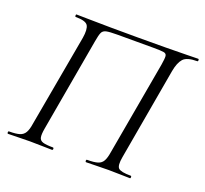

<svg xmlns="http://www.w3.org/2000/svg" viewBox="-111 -755 943 885"><g transform="rotate(20 360.5 -312.5)"><path d="M609.8 -12Q613 -12 613 -6Q613 0 609.8 0Q587.8 0 560.4 -1Q533 -2 504.2 -2Q471.2 -2 443.5 -1Q415.8 0 395 0Q391 0 391 -6Q391 -12 395 -12Q429.6 -12 447.3 -17.6Q465 -23.2 473.4 -38.8Q481.8 -54.4 486 -82.4L567.4 -541.6Q572.6 -572.6 571.5 -585Q570.4 -597.4 556.2 -599.7Q542 -602 507 -602H328.6Q291.8 -602 275.5 -598.5Q259.2 -595 253.5 -581.8Q247.8 -568.6 242.6 -537.8L162 -79.4Q157 -50.6 159.8 -36.2Q162.6 -21.8 178.3 -16.9Q194 -12 227 -12Q231.8 -12 231.8 -6Q231.8 0 227 0Q204.6 0 177.4 -1Q150.2 -2 119 -2Q88.4 -2 60.6 -1Q32.8 0 12.2 0Q8.2 0 8.2 -6Q8.2 -12 12.2 -12Q46.4 -12 64.1 -17.6Q81.8 -23.2 90.7 -38.8Q99.6 -54.4 103.6 -82.4L184.4 -533.6Q191.6 -577.4 180.9 -595.2Q170.2 -613 120.6 -613Q117.6 -613 117.6 -619Q117.6 -625 120.6 -625Q136.6 -625 181.4 -624Q226.2 -623 288.4 -622.5Q350.6 -622 419.2 -622Q493.4 -622 558.5 -622.5Q623.6 -623 666.9 -624Q710.2 -625 717.2 -625Q721 -625 721 -619Q721 -613 717.2 -613Q666.6 -613 648.9 -593.3Q631.2 -573.6 623.4 -530.6L544.2 -79.4Q536.4 -36.4 548.4 -24.2Q560.4 -12 609.8 -12Z"/></g></svg>

Font: Cormorant Light
Style: Italic
Weight: 300
Italic angle: -10°
Designer: Christian Thalmann (Catharsis Fonts)
Foundry: Catharsis Fonts
Version: Version 4.000